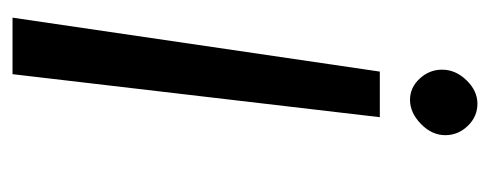

<svg xmlns="http://www.w3.org/2000/svg" viewBox="-252 -312 764 299"><g transform="rotate(90 129.5 -162.0)"><path d="M190 -474Q190 -453 172.5 -436Q155 -419 135 -419Q116 -419 102 -434Q88 -449 88 -469Q88 -490 104.5 -507Q121 -524 141 -524Q161 -524 175.5 -509Q190 -494 190 -474ZM91 -372H162L95 200H7Z"/></g></svg>

Font: Bellota
Style: Bold Italic
Weight: 700
Italic angle: -7.5°
Designer: Kemie Guaida
Foundry: Kemie Guaida
Version: Version 4.001